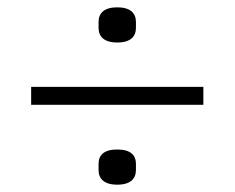

<svg xmlns="http://www.w3.org/2000/svg" viewBox="-20 -567 640 524"><path d="M535 -281V-330H65V-281ZM300 -63C337 -63 351 -80 351 -103V-120C351 -143 337 -159 300 -159C263 -159 249 -143 249 -120V-103C249 -80 263 -63 300 -63ZM300 -451C337 -451 351 -468 351 -491V-507C351 -530 337 -547 300 -547C263 -547 249 -530 249 -507V-491C249 -468 263 -451 300 -451Z"/></svg>

Font: IBM Plex Devanagari Light
Style: Regular
Weight: 300
Designer: Mike Abbink, Paul van der Laan, Pieter van Rosmalen, Erin McLaughlin
Foundry: Bold Monday
Version: Version 1.0